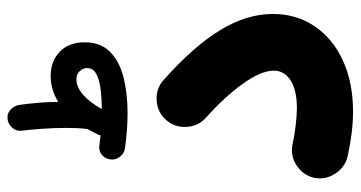

<svg xmlns="http://www.w3.org/2000/svg" viewBox="-242 -642 951 506"><g transform="rotate(-90 233.0 -388.5)"><path d="M66.4 -572.8Q67.9 -586.9 79.1 -595.5Q90.3 -604 104 -601.6Q117.2 -599.6 129.9 -598.6Q130.4 -602.5 132.3 -606Q139.2 -620.1 146.5 -633.3Q146.5 -636.2 147 -638.2Q148.4 -649.4 148.9 -662.4Q149.4 -675.3 149.4 -690.9Q149.4 -722.7 147 -754.6Q144.5 -786.6 142.1 -806.2Q140.1 -819.8 149.4 -830.6Q158.7 -841.3 170.9 -843.3Q186.5 -845.7 197.3 -835.9Q208 -826.2 210 -812.5Q212.9 -793 215.3 -766.4Q217.8 -739.7 217.8 -716.8Q217.8 -713.4 217.8 -710Q250.5 -730 285.6 -730Q325.2 -730 350.1 -706.1Q375 -682.1 375 -640.6Q375 -598.1 349.6 -573.2Q324.2 -548.3 282 -537.8Q239.7 -527.3 188.5 -527.3Q145.5 -527.3 95.2 -534.2Q81.5 -536.6 73 -547.9Q64.5 -559.1 66.4 -572.8ZM277.3 -662.1Q256.8 -662.1 236.6 -644.3Q216.3 -626.5 199.2 -595.2Q222.7 -595.2 247.8 -597.9Q272.9 -600.6 290 -608.9Q307.1 -617.2 307.1 -634.3Q307.1 -644 299.3 -653.1Q291.5 -662.1 277.3 -662.1ZM18.1 -36.1Q24.9 -65.4 51.3 -82.3Q77.6 -99.1 106.9 -92.3Q129.9 -87.4 156.5 -84.2Q183.1 -81.1 202.6 -81.1Q248 -81.1 274.2 -97.4Q300.3 -113.8 300.3 -142.1Q300.3 -174.8 266.4 -222.7Q232.4 -270.5 176.3 -320.8Q153.8 -340.8 152.1 -372.1Q150.4 -403.3 170.4 -425.8Q190.4 -448.7 221.7 -450.7Q252.9 -452.6 275.4 -432.6Q363.8 -354 406.7 -283.9Q449.7 -213.9 449.7 -144.5Q449.7 -82 417.2 -34.2Q384.8 13.7 326.7 40.3Q268.6 66.9 192.4 66.9Q139.6 66.9 74.7 52.7Q45.4 45.9 28.6 19.5Q11.7 -6.8 18.1 -36.1Z"/></g></svg>

Font: Mikhak-DS1-FD ExtraBold
Style: Regular
Weight: 800
Designer: Amin Abedi
Version: Version 3.2